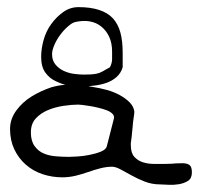

<svg xmlns="http://www.w3.org/2000/svg" viewBox="-20 -509 551 531"><path d="M93.8 -351.6Q93.8 -374 100.6 -398.4Q107.4 -422.9 121.6 -442.4Q135.7 -461.9 154.8 -475.6Q173.8 -489.3 197.3 -489.3Q230.5 -489.3 254.4 -481.4Q278.3 -473.6 292.5 -458Q306.6 -442.4 313 -418.9Q319.3 -395.5 319.3 -362.3V-355.5Q319.3 -349.6 319.3 -343.3Q319.3 -336.9 319.3 -332V-323.2Q314.5 -306.6 302.2 -295.9Q290 -285.2 274.4 -279.8Q258.8 -274.4 242.2 -272.5Q233.4 -271.5 224.6 -270.5L236.3 -268.6Q255.9 -265.6 275.4 -260.3Q294.9 -254.9 311 -246.1Q327.1 -237.3 338.4 -226.1Q349.6 -214.8 351.6 -200.2Q351.6 -195.3 349.6 -183.1Q347.7 -170.9 346.7 -157.2Q345.7 -143.6 344.2 -131.3Q342.8 -119.1 341.8 -113.3V-107.4Q341.8 -85.9 351.6 -75.2Q361.3 -64.5 375.5 -60.1Q389.6 -55.7 405.3 -55.7H436.5Q451.2 -55.7 455.1 -56.2Q459 -56.6 460.4 -56.6Q461.9 -56.6 465.3 -57.1Q468.8 -57.6 484.4 -57.6Q497.1 -57.6 503.9 -52.7Q510.7 -47.9 510.7 -32.2Q510.7 -15.6 500 -8.8Q489.3 -2 474.6 0.5Q460 2.9 445.3 2Q430.7 1 422.9 1Q400.4 1 380.4 -6.8Q360.4 -14.6 343.8 -23.9Q327.1 -33.2 313.5 -40.5Q299.8 -47.9 290 -47.9Q274.4 -47.9 257.3 -43.5Q240.2 -39.1 223.6 -33.2Q207 -27.3 189 -22.9Q170.9 -18.6 152.3 -18.6Q124 -18.6 97.7 -27.3Q71.3 -36.1 51.3 -53.7Q31.2 -71.3 19.5 -96.2Q7.8 -121.1 7.8 -152.3Q7.8 -179.7 24.9 -203.1Q42 -226.6 67.4 -242.2Q92.8 -257.8 122.1 -267.6Q142.6 -273.4 160.2 -274.4Q146.5 -278.3 134.8 -284.2Q117.2 -292 105.5 -308.1Q93.8 -324.2 93.8 -351.6ZM65.4 -142.6Q65.4 -119.1 75.7 -105Q85.9 -90.8 101.1 -84.5Q116.2 -78.1 134.8 -76.7Q153.3 -75.2 170.9 -75.2Q177.7 -75.2 193.8 -76.2Q210 -77.1 227.5 -80.6Q245.1 -84 259.3 -89.8Q273.4 -95.7 275.4 -104.5L294.9 -180.7Q296.9 -188.5 291 -194.3Q285.2 -200.2 274.9 -204.1Q264.6 -208 252.4 -210.9Q240.2 -213.9 228.5 -215.8Q216.8 -217.8 207.5 -218.8Q198.2 -219.7 196.3 -219.7Q178.7 -219.7 155.8 -216.3Q132.8 -212.9 112.8 -204.6Q92.8 -196.3 79.1 -181.6Q65.4 -167 65.4 -142.6ZM124 -359.4Q124 -341.8 133.3 -330.6Q142.6 -319.3 156.2 -313Q169.9 -306.6 185.1 -304.7Q200.2 -302.7 211.9 -302.7Q222.7 -302.7 231 -303.2Q239.3 -303.7 247.1 -305.2Q254.9 -306.6 263.7 -311.5Q272.5 -316.4 284.2 -323.2Q290 -335 290 -345.2Q290 -355.5 290 -366.2Q290 -389.6 282.2 -406.7Q274.4 -423.8 260.7 -435.1Q247.1 -446.3 229 -449.7Q210.9 -453.1 188.5 -448.2Q179.7 -446.3 168 -436Q156.2 -425.8 146.5 -412.6Q136.7 -399.4 130.4 -384.8Q124 -370.1 124 -359.4Z"/></svg>

Font: Swanky and Moo Moo
Style: Regular
Weight: 400
Designer: Kimberly Geswein
Foundry: Kimberly Geswein
Version: Version 1.002 2001